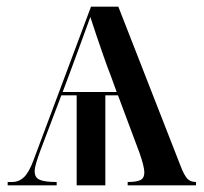

<svg xmlns="http://www.w3.org/2000/svg" viewBox="-20 -556 611 576"><path d="M3 0V-10H16Q37 -10 52 -24.5Q67 -39 80 -74L253 -536H335L521 -60Q532 -31 541.5 -20.5Q551 -10 568 -10V0H363V-10Q390 -10 401.5 -16Q413 -22 413 -39Q413 -48 409 -63.5Q405 -79 399 -96L334 -270H296V0H210V-270H164L101 -104Q93 -82 88.5 -67Q84 -52 84 -42Q84 -23 99.5 -16.5Q115 -10 150 -10V0ZM168 -280H330L313 -327Q302 -355 290.5 -388Q279 -421 268.5 -452Q258 -483 251 -505Q241 -477 223.5 -429.5Q206 -382 189 -336Z"/></svg>

Font: Noto Serif Display SemiCondensed Medium
Style: Regular
Weight: 500
Width: 4
Designer: Monotype Design Team
Foundry: Monotype Imaging Inc.
Version: Version 2.009